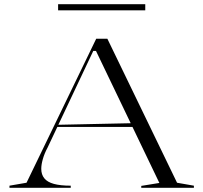

<svg xmlns="http://www.w3.org/2000/svg" viewBox="-20 -892 965 912"><path d="M25 0V-10L106 -24L437 -708H490L821 -24L901 -10V0H651V-9L737 -23L436 -650H423L206 -191Q191 -163 183.5 -136.5Q176 -110 176 -90Q176 -63 190.5 -45Q205 -27 236 -18.5Q267 -10 316 -10V0ZM242 -289V-299L614 -307V-289ZM256 -843V-872H670V-843Z"/></svg>

Font: Kalnia SemiExpanded Light
Style: Regular
Weight: 300
Width: 6
Designer: Frida Medrano
Foundry: Frida Medrano
Version: Version 1.105